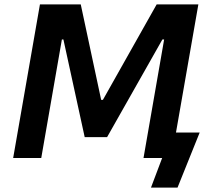

<svg xmlns="http://www.w3.org/2000/svg" viewBox="-20 -720 982 875"><path d="M40 0H168L262 -540H269L366 -95H468L720 -540H728L634 0H719L668 135H789L890 -116H782L884 -700H694L449 -265H441L348 -700H162Z"/></svg>

Font: Fixel Display 20240404 SemiBold
Style: Italic
Weight: 600
Italic angle: -10°
Designer: AlfaBravo + MacPaw
Foundry: Kyrylo Tkachov, Marchela Mozhyna, Serhii Makarenko, Maria Weinstein, Zakhar Kryvoshyya
Version: Version 1.211;Glyphs 3.2 (3225)